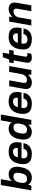

<svg xmlns="http://www.w3.org/2000/svg" viewBox="1869 -2632 775 4553"><g transform="rotate(-90 2256.5 -355.5)"><path d="M320 12Q265 12 223.5 -8.5Q182 -29 162 -71H155L132 0H18L145 -723H284L239 -468H245Q265 -492 288.5 -507.5Q312 -523 341 -530.5Q370 -538 402 -538Q457 -538 496.5 -516Q536 -494 557.5 -451Q579 -408 579 -343Q579 -324 577 -302Q575 -280 570 -256Q555 -164 520 -104.5Q485 -45 434 -16.5Q383 12 320 12ZM286 -102Q328 -102 355.5 -118.5Q383 -135 400 -168.5Q417 -202 427 -253Q431 -274 433 -288.5Q435 -303 436 -313Q437 -323 437 -331Q437 -363 427.5 -383Q418 -403 397 -413.5Q376 -424 343 -424Q316 -424 293 -413.5Q270 -403 252.5 -383.5Q235 -364 222.5 -335.5Q210 -307 204 -271Q200 -254 198.5 -241Q197 -228 196.5 -219Q196 -210 196 -202Q196 -171 205.5 -148Q215 -125 235 -113.5Q255 -102 286 -102Z M885 12Q805 12 750.5 -10Q696 -32 668.5 -77.5Q641 -123 641 -193Q641 -220 643.5 -246Q646 -272 651 -297Q665 -368 700 -422Q735 -476 793 -507Q851 -538 935 -538Q1009 -538 1059.5 -517Q1110 -496 1135.5 -453Q1161 -410 1161 -343Q1161 -322 1158 -293.5Q1155 -265 1147 -232H782Q781 -221 779.5 -210.5Q778 -200 778 -191Q778 -158 789 -135.5Q800 -113 823.5 -102.5Q847 -92 883 -92Q908 -92 928 -98Q948 -104 963.5 -115.5Q979 -127 989.5 -144.5Q1000 -162 1003 -186H1139Q1131 -136 1109.5 -99Q1088 -62 1054.5 -37.5Q1021 -13 978 -0.5Q935 12 885 12ZM799 -320H1020Q1022 -329 1022.5 -337.5Q1023 -346 1023 -352Q1023 -381 1013 -399Q1003 -417 983.5 -426Q964 -435 938 -435Q901 -435 873.5 -421.5Q846 -408 828 -382.5Q810 -357 799 -320Z M1404 12Q1348 12 1307 -11.5Q1266 -35 1244.5 -79Q1223 -123 1223 -184Q1223 -204 1225 -226Q1227 -248 1231 -273Q1243 -341 1266 -391Q1289 -441 1321 -473.5Q1353 -506 1392 -522Q1431 -538 1476 -538Q1513 -538 1542 -530.5Q1571 -523 1593 -507.5Q1615 -492 1628 -468H1634L1678 -723H1817L1690 0H1577V-71H1570Q1539 -29 1495.5 -8.5Q1452 12 1404 12ZM1457 -102Q1497 -102 1524.5 -120Q1552 -138 1570 -172.5Q1588 -207 1596 -255Q1600 -273 1601.5 -285.5Q1603 -298 1604 -307.5Q1605 -317 1605 -325Q1605 -356 1595.5 -378.5Q1586 -401 1565.5 -412.5Q1545 -424 1514 -424Q1473 -424 1445.5 -408Q1418 -392 1401.5 -359.5Q1385 -327 1375 -278Q1372 -256 1369.5 -240.5Q1367 -225 1366 -214.5Q1365 -204 1365 -195Q1365 -149 1387 -125.5Q1409 -102 1457 -102Z M2077 12Q1997 12 1942.5 -10Q1888 -32 1860.5 -77.5Q1833 -123 1833 -193Q1833 -220 1835.5 -246Q1838 -272 1843 -297Q1857 -368 1892 -422Q1927 -476 1985 -507Q2043 -538 2127 -538Q2201 -538 2251.5 -517Q2302 -496 2327.5 -453Q2353 -410 2353 -343Q2353 -322 2350 -293.5Q2347 -265 2339 -232H1974Q1973 -221 1971.5 -210.5Q1970 -200 1970 -191Q1970 -158 1981 -135.5Q1992 -113 2015.5 -102.5Q2039 -92 2075 -92Q2100 -92 2120 -98Q2140 -104 2155.5 -115.5Q2171 -127 2181.5 -144.5Q2192 -162 2195 -186H2331Q2323 -136 2301.5 -99Q2280 -62 2246.5 -37.5Q2213 -13 2170 -0.5Q2127 12 2077 12ZM1991 -320H2212Q2214 -329 2214.5 -337.5Q2215 -346 2215 -352Q2215 -381 2205 -399Q2195 -417 2175.5 -426Q2156 -435 2130 -435Q2093 -435 2065.5 -421.5Q2038 -408 2020 -382.5Q2002 -357 1991 -320Z M2577 12Q2532 12 2497 -2Q2462 -16 2442 -46Q2422 -76 2422 -124Q2422 -141 2425 -159.5Q2428 -178 2431 -198L2489 -526H2628L2572 -210Q2571 -198 2569 -187.5Q2567 -177 2567 -167Q2567 -144 2575.5 -130Q2584 -116 2599.5 -109.5Q2615 -103 2635 -103Q2660 -103 2683 -112Q2706 -121 2725 -138.5Q2744 -156 2757.5 -181Q2771 -206 2777 -238L2828 -526H2967L2874 0H2761V-73H2754Q2733 -48 2705 -28.5Q2677 -9 2644.5 1.5Q2612 12 2577 12Z M3166 12Q3122 12 3096 -1.5Q3070 -15 3058 -38.5Q3046 -62 3046 -93Q3046 -102 3047.5 -113Q3049 -124 3051 -140L3099 -419H3034L3052 -526H3122L3175 -676H3283L3256 -526H3352L3333 -419H3238L3192 -162Q3191 -156 3189.5 -145.5Q3188 -135 3188 -131Q3188 -114 3197.5 -105Q3207 -96 3228 -96H3277L3260 -4Q3249 0 3232.5 3.5Q3216 7 3198.5 9.5Q3181 12 3166 12Z M3604 12Q3524 12 3469.5 -10Q3415 -32 3387.5 -77.5Q3360 -123 3360 -193Q3360 -220 3362.5 -246Q3365 -272 3370 -297Q3384 -368 3419 -422Q3454 -476 3512 -507Q3570 -538 3654 -538Q3728 -538 3778.5 -517Q3829 -496 3854.5 -453Q3880 -410 3880 -343Q3880 -322 3877 -293.5Q3874 -265 3866 -232H3501Q3500 -221 3498.5 -210.5Q3497 -200 3497 -191Q3497 -158 3508 -135.5Q3519 -113 3542.5 -102.5Q3566 -92 3602 -92Q3627 -92 3647 -98Q3667 -104 3682.5 -115.5Q3698 -127 3708.5 -144.5Q3719 -162 3722 -186H3858Q3850 -136 3828.5 -99Q3807 -62 3773.5 -37.5Q3740 -13 3697 -0.5Q3654 12 3604 12ZM3518 -320H3739Q3741 -329 3741.5 -337.5Q3742 -346 3742 -352Q3742 -381 3732 -399Q3722 -417 3702.5 -426Q3683 -435 3657 -435Q3620 -435 3592.5 -421.5Q3565 -408 3547 -382.5Q3529 -357 3518 -320Z M3929 0 4021 -526H4135V-453H4142Q4162 -478 4190 -497.5Q4218 -517 4251 -527.5Q4284 -538 4318 -538Q4364 -538 4398.5 -524Q4433 -510 4452.5 -480Q4472 -450 4472 -402Q4472 -385 4470 -366.5Q4468 -348 4464 -328L4406 0H4267L4323 -316Q4325 -328 4326.5 -338.5Q4328 -349 4328 -359Q4328 -382 4320 -396Q4312 -410 4297 -416.5Q4282 -423 4261 -423Q4236 -423 4212.5 -414Q4189 -405 4170 -387.5Q4151 -370 4137.5 -345Q4124 -320 4119 -288L4068 0Z"/></g></svg>

Font: Archivo SemiBold
Style: Bold Italic
Weight: 700
Italic angle: -10°
Version: Version 2.001